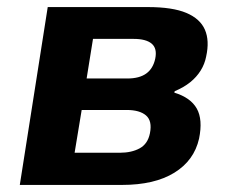

<svg xmlns="http://www.w3.org/2000/svg" viewBox="-20 -523 655 543"><path d="M36 0 115 -503H398Q468 -503 507 -486.5Q546 -470 559.5 -439Q573 -408 563 -363Q559 -342 547.5 -323.5Q536 -305 518 -290.5Q500 -276 474 -265L473 -261Q519 -247 536.5 -216Q554 -185 543 -131Q529 -69 473 -34.5Q417 0 325 0ZM191 -91H319Q352 -91 375 -103.5Q398 -116 404 -146Q411 -181 393 -196.5Q375 -212 338 -212H211ZM225 -301H340Q374 -301 393.5 -315Q413 -329 419 -357Q425 -386 409 -399.5Q393 -413 358 -413H243Z"/></svg>

Font: Nunito Sans 7pt SemiCondensed ExtraBold
Style: Italic
Weight: 800
Width: 4
Italic angle: -9°
Designer: Vernon Adams
Foundry: Vernon Adams
Version: Version 3.101;gftools[0.9.27]